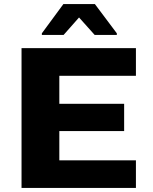

<svg xmlns="http://www.w3.org/2000/svg" viewBox="-20 -925 751 945"><path d="M86 0V-688H649V-552H272V-414H591V-280H272V-136H649V0ZM186 -753V-761L292 -905H447L555 -761V-753H446L369 -839L293 -753Z"/></svg>

Font: Saira Expanded
Style: Bold
Weight: 700
Width: 7
Designer: Hector Gatti with collaboration of the Omnibus-Type team
Foundry: Omnibus-Type
Version: Version 1.100; ttfautohint (v1.8.3)